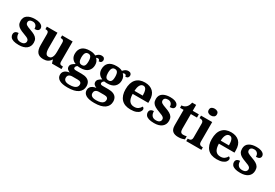

<svg xmlns="http://www.w3.org/2000/svg" viewBox="65 -2013 5001 3491"><g transform="rotate(30 2565.5 -267.0)"><path d="M229.1 10Q159.4 10 116.3 -4.3Q73.2 -18.6 53.3 -44.5Q33.4 -70.3 33.4 -103.5Q33.4 -131.7 46.1 -148.2Q58.9 -164.6 78.9 -171.5Q98.9 -178.3 120.8 -178.3Q120.8 -116.5 149.5 -83.9Q178.2 -51.3 233.4 -51.3Q283.5 -51.3 306.8 -71.9Q330.1 -92.5 330.1 -122Q330.1 -143.6 318.1 -158.1Q306.2 -172.7 279.7 -185.8Q253.2 -199 208.8 -214.2Q152 -234.3 114.4 -256.4Q76.9 -278.5 58.3 -309.9Q39.8 -341.3 39.8 -388.9Q39.8 -469.1 98.9 -508.5Q157.9 -547.9 255.1 -547.9Q315.3 -547.9 353 -534.2Q390.7 -520.6 408.4 -499Q426 -477.4 426 -453Q426 -420.8 403.2 -403.4Q380.3 -386 332.6 -386Q332.6 -435.5 307.5 -462Q282.4 -488.6 240.2 -488.6Q200.8 -488.6 179.9 -472.1Q159.1 -455.7 159.1 -426.5Q159.1 -394.3 185.3 -376.2Q211.5 -358 280.2 -334.5Q333.8 -315.9 371.4 -294.5Q409.1 -273.1 428.6 -242.1Q448.2 -211 448.2 -162.7Q448.2 -82.3 391.3 -36.2Q334.4 10 229.1 10Z M744.7 10Q658.2 10 617.5 -38.2Q576.8 -86.5 576.8 -187.7V-412.1Q576.8 -441.5 570.2 -456.6Q563.7 -471.7 549.2 -477.3Q534.8 -483 510.5 -483H506.9V-536H729.4V-215.9Q729.4 -173.5 736.3 -141.7Q743.2 -109.8 759.5 -92.3Q775.8 -74.9 804.8 -74.9Q837.2 -74.9 857.4 -93.6Q877.6 -112.4 886.8 -146.6Q896 -180.8 896 -227V-419.1Q896 -448.2 887.6 -461.7Q879.2 -475.3 864.5 -479.1Q849.8 -483 830.3 -483H826.7V-536H1048V-116Q1048 -87.5 1056.6 -73.9Q1065.2 -60.3 1080.5 -56.7Q1095.8 -53 1114.9 -53H1123.2V0H923.6L901.9 -71.1H896.9Q871.1 -27.9 833.6 -9Q796 10 744.7 10Z M1383.6 235.9Q1266.3 235.9 1207.9 200.6Q1149.5 165.3 1149.5 99.2Q1149.5 64.3 1167 38.9Q1184.5 13.6 1215.1 -1.4Q1245.6 -16.4 1284.4 -20.1Q1258 -30.2 1234.7 -50.4Q1211.4 -70.7 1211.4 -105.6Q1211.4 -138.5 1235 -162.5Q1258.7 -186.5 1300.8 -208.8Q1253.7 -224.5 1223.3 -264Q1192.8 -303.5 1192.8 -363.9Q1192.8 -451.6 1245.3 -500.3Q1297.8 -548.9 1407.5 -548.9Q1445.8 -548.9 1476.6 -541.5Q1507.5 -534.1 1529.6 -521.1Q1543.7 -536.2 1559.1 -549.3Q1574.6 -562.3 1593.9 -570.5Q1613.3 -578.6 1638.2 -578.6Q1671.1 -578.6 1687.9 -561.4Q1704.7 -544.1 1704.7 -520.2Q1704.7 -496.3 1689.6 -478.2Q1674.5 -460.1 1637.2 -460.1Q1637.2 -480.4 1627 -491Q1616.7 -501.6 1602.5 -501.6Q1590.7 -501.6 1581.8 -498.6Q1573 -495.6 1565.3 -492Q1587.5 -471.5 1602.3 -441.6Q1617.1 -411.6 1617.1 -368.1Q1617.1 -289.4 1566.2 -239.3Q1515.3 -189.1 1407.5 -189.1Q1396.6 -189.1 1378.5 -190.3Q1360.4 -191.5 1351.6 -193.5Q1337.8 -187.6 1325.8 -173.5Q1313.9 -159.3 1313.9 -141Q1313.9 -124.7 1326.2 -117Q1338.6 -109.3 1364.8 -109.3H1481.9Q1548.9 -109.3 1591.2 -91Q1633.6 -72.7 1653.9 -38.6Q1674.2 -4.5 1674.2 43.7Q1674.2 132.6 1603 184.3Q1531.8 235.9 1383.6 235.9ZM1386.2 175.9Q1444.9 175.9 1481.8 164.2Q1518.8 152.5 1536.3 130.2Q1553.9 107.9 1553.9 78.1Q1553.9 47.8 1534 32.9Q1514.1 17.9 1473.3 17.9H1357.4Q1337.5 17.9 1316.8 24.6Q1296.2 31.2 1282.2 48.3Q1268.2 65.4 1268.2 97.3Q1268.2 122.2 1281.6 139.9Q1294.9 157.6 1321.4 166.8Q1348 175.9 1386.2 175.9ZM1405.1 -248.1Q1435.2 -248.1 1451.2 -262.3Q1467.2 -276.4 1473.4 -303Q1479.6 -329.5 1479.6 -365Q1479.6 -401.9 1473.2 -429.9Q1466.8 -458 1450.8 -473.4Q1434.7 -488.9 1404.6 -488.9Q1375.5 -488.9 1359 -472.9Q1342.5 -457 1335.8 -428.9Q1329.1 -400.9 1329.1 -364Q1329.1 -311.6 1345.4 -279.9Q1361.7 -248.1 1405.1 -248.1Z M1943.6 235.9Q1826.3 235.9 1767.9 200.6Q1709.5 165.3 1709.5 99.2Q1709.5 64.3 1727 38.9Q1744.5 13.6 1775.1 -1.4Q1805.6 -16.4 1844.4 -20.1Q1818 -30.2 1794.7 -50.4Q1771.4 -70.7 1771.4 -105.6Q1771.4 -138.5 1795 -162.5Q1818.7 -186.5 1860.8 -208.8Q1813.7 -224.5 1783.3 -264Q1752.8 -303.5 1752.8 -363.9Q1752.8 -451.6 1805.3 -500.3Q1857.8 -548.9 1967.5 -548.9Q2005.8 -548.9 2036.6 -541.5Q2067.5 -534.1 2089.6 -521.1Q2103.7 -536.2 2119.1 -549.3Q2134.6 -562.3 2153.9 -570.5Q2173.3 -578.6 2198.2 -578.6Q2231.1 -578.6 2247.9 -561.4Q2264.7 -544.1 2264.7 -520.2Q2264.7 -496.3 2249.6 -478.2Q2234.5 -460.1 2197.2 -460.1Q2197.2 -480.4 2187 -491Q2176.7 -501.6 2162.5 -501.6Q2150.7 -501.6 2141.8 -498.6Q2133 -495.6 2125.3 -492Q2147.5 -471.5 2162.3 -441.6Q2177.1 -411.6 2177.1 -368.1Q2177.1 -289.4 2126.2 -239.3Q2075.3 -189.1 1967.5 -189.1Q1956.6 -189.1 1938.5 -190.3Q1920.4 -191.5 1911.6 -193.5Q1897.8 -187.6 1885.8 -173.5Q1873.9 -159.3 1873.9 -141Q1873.9 -124.7 1886.2 -117Q1898.6 -109.3 1924.8 -109.3H2041.9Q2108.9 -109.3 2151.2 -91Q2193.6 -72.7 2213.9 -38.6Q2234.2 -4.5 2234.2 43.7Q2234.2 132.6 2163 184.3Q2091.8 235.9 1943.6 235.9ZM1946.2 175.9Q2004.9 175.9 2041.8 164.2Q2078.8 152.5 2096.3 130.2Q2113.9 107.9 2113.9 78.1Q2113.9 47.8 2094 32.9Q2074.1 17.9 2033.3 17.9H1917.4Q1897.5 17.9 1876.8 24.6Q1856.2 31.2 1842.2 48.3Q1828.2 65.4 1828.2 97.3Q1828.2 122.2 1841.6 139.9Q1854.9 157.6 1881.4 166.8Q1908 175.9 1946.2 175.9ZM1965.1 -248.1Q1995.2 -248.1 2011.2 -262.3Q2027.2 -276.4 2033.4 -303Q2039.6 -329.5 2039.6 -365Q2039.6 -401.9 2033.2 -429.9Q2026.8 -458 2010.8 -473.4Q1994.7 -488.9 1964.6 -488.9Q1935.5 -488.9 1919 -472.9Q1902.5 -457 1895.8 -428.9Q1889.1 -400.9 1889.1 -364Q1889.1 -311.6 1905.4 -279.9Q1921.7 -248.1 1965.1 -248.1Z M2574.1 10Q2446 10 2380.4 -62.3Q2314.9 -134.6 2314.9 -265.2Q2314.9 -405.7 2379.8 -477.3Q2444.8 -548.9 2563 -548.9Q2672.2 -548.9 2734.6 -488Q2797.1 -427.2 2797.1 -308.2V-256.9H2469.3Q2471.3 -156.6 2506.5 -110.9Q2541.7 -65.2 2609 -65.2Q2660.4 -65.2 2693.5 -89.3Q2726.5 -113.4 2743.3 -147.9Q2757.3 -143.8 2767.1 -132.5Q2776.8 -121.1 2776.8 -104.1Q2776.8 -78.3 2756.1 -51.8Q2735.3 -25.3 2690.8 -7.7Q2646.3 10 2574.1 10ZM2643.9 -320.8Q2643.9 -397.3 2625.8 -440.6Q2607.6 -483.9 2565 -483.9Q2523.4 -483.9 2498.4 -442.1Q2473.4 -400.4 2471.3 -320.8Z M3069.1 10Q2999.4 10 2956.3 -4.3Q2913.2 -18.6 2893.3 -44.5Q2873.4 -70.3 2873.4 -103.5Q2873.4 -131.7 2886.1 -148.2Q2898.9 -164.6 2918.9 -171.5Q2938.9 -178.3 2960.8 -178.3Q2960.8 -116.5 2989.5 -83.9Q3018.2 -51.3 3073.4 -51.3Q3123.5 -51.3 3146.8 -71.9Q3170.1 -92.5 3170.1 -122Q3170.1 -143.6 3158.1 -158.1Q3146.2 -172.7 3119.7 -185.8Q3093.2 -199 3048.8 -214.2Q2992 -234.3 2954.4 -256.4Q2916.9 -278.5 2898.3 -309.9Q2879.8 -341.3 2879.8 -388.9Q2879.8 -469.1 2938.9 -508.5Q2997.9 -547.9 3095.1 -547.9Q3155.3 -547.9 3193 -534.2Q3230.7 -520.6 3248.4 -499Q3266 -477.4 3266 -453Q3266 -420.8 3243.2 -403.4Q3220.3 -386 3172.6 -386Q3172.6 -435.5 3147.5 -462Q3122.4 -488.6 3080.2 -488.6Q3040.8 -488.6 3019.9 -472.1Q2999.1 -455.7 2999.1 -426.5Q2999.1 -394.3 3025.3 -376.2Q3051.5 -358 3120.2 -334.5Q3173.8 -315.9 3211.4 -294.5Q3249.1 -273.1 3268.6 -242.1Q3288.2 -211 3288.2 -162.7Q3288.2 -82.3 3231.3 -36.2Q3174.4 10 3069.1 10Z M3574.9 10Q3498.3 10 3457.5 -25.4Q3416.6 -60.7 3416.6 -147.9V-468H3341.7V-519Q3374.2 -519 3399.7 -531.7Q3425.2 -544.4 3440 -560.9Q3455.3 -576.5 3467.2 -601.4Q3479 -626.2 3486 -660.2H3569.2V-536H3697.3V-468H3569.2V-158.2Q3569.2 -113.6 3584.7 -92.5Q3600.1 -71.4 3635.3 -71.4Q3654.5 -71.4 3672.4 -74Q3690.3 -76.6 3706.3 -80.2V-15.3Q3690.4 -7.5 3655.7 1.2Q3621 10 3574.9 10Z M3742.6 0V-53H3755Q3775.3 -53 3791.2 -59Q3807.1 -64.9 3816.5 -80.3Q3826 -95.7 3826 -124.1V-416.1Q3826 -443.2 3816.3 -457.4Q3806.5 -471.7 3790.6 -477.3Q3774.7 -483 3755 -483H3742.8V-536H3978V-123.9Q3978 -95.8 3987.3 -80.3Q3996.5 -64.8 4012.9 -58.9Q4029.3 -53 4049 -53H4060.8V0ZM3897.4 -626.1Q3861.3 -626.1 3836.6 -643.9Q3812 -661.7 3812 -698Q3812 -736.5 3836.6 -753.2Q3861.3 -769.9 3897.4 -769.9Q3932 -769.9 3957.7 -753.2Q3983.4 -736.5 3983.4 -698Q3983.4 -661.7 3957.7 -643.9Q3932 -626.1 3897.4 -626.1Z M4384.1 10Q4256 10 4190.4 -62.3Q4124.9 -134.6 4124.9 -265.2Q4124.9 -405.7 4189.8 -477.3Q4254.8 -548.9 4373 -548.9Q4482.2 -548.9 4544.6 -488Q4607.1 -427.2 4607.1 -308.2V-256.9H4279.3Q4281.3 -156.6 4316.5 -110.9Q4351.7 -65.2 4419 -65.2Q4470.4 -65.2 4503.5 -89.3Q4536.5 -113.4 4553.3 -147.9Q4567.3 -143.8 4577.1 -132.5Q4586.8 -121.1 4586.8 -104.1Q4586.8 -78.3 4566.1 -51.8Q4545.3 -25.3 4500.8 -7.7Q4456.3 10 4384.1 10ZM4453.9 -320.8Q4453.9 -397.3 4435.8 -440.6Q4417.6 -483.9 4375 -483.9Q4333.4 -483.9 4308.4 -442.1Q4283.4 -400.4 4281.3 -320.8Z M4879.1 10Q4809.4 10 4766.3 -4.3Q4723.2 -18.6 4703.3 -44.5Q4683.4 -70.3 4683.4 -103.5Q4683.4 -131.7 4696.1 -148.2Q4708.9 -164.6 4728.9 -171.5Q4748.9 -178.3 4770.8 -178.3Q4770.8 -116.5 4799.5 -83.9Q4828.2 -51.3 4883.4 -51.3Q4933.5 -51.3 4956.8 -71.9Q4980.1 -92.5 4980.1 -122Q4980.1 -143.6 4968.1 -158.1Q4956.2 -172.7 4929.7 -185.8Q4903.2 -199 4858.8 -214.2Q4802 -234.3 4764.4 -256.4Q4726.9 -278.5 4708.3 -309.9Q4689.8 -341.3 4689.8 -388.9Q4689.8 -469.1 4748.9 -508.5Q4807.9 -547.9 4905.1 -547.9Q4965.3 -547.9 5003 -534.2Q5040.7 -520.6 5058.4 -499Q5076 -477.4 5076 -453Q5076 -420.8 5053.2 -403.4Q5030.3 -386 4982.6 -386Q4982.6 -435.5 4957.5 -462Q4932.4 -488.6 4890.2 -488.6Q4850.8 -488.6 4829.9 -472.1Q4809.1 -455.7 4809.1 -426.5Q4809.1 -394.3 4835.3 -376.2Q4861.5 -358 4930.2 -334.5Q4983.8 -315.9 5021.4 -294.5Q5059.1 -273.1 5078.6 -242.1Q5098.2 -211 5098.2 -162.7Q5098.2 -82.3 5041.3 -36.2Q4984.4 10 4879.1 10Z"/></g></svg>

Font: Noto Serif Sinhala
Style: Regular
Weight: 400
Designer: Jelle Bosma - Monotype Design Team
Foundry: Monotype Imaging Inc.
Version: Version 2.006